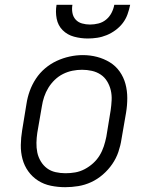

<svg xmlns="http://www.w3.org/2000/svg" viewBox="-20 -770 640 798"><path d="M251 8Q221 8 191.5 2Q162 -4 138 -19.5Q114 -35 97.5 -58Q81 -81 73.5 -109Q66 -137 66.5 -167.5Q67 -198 72 -228L90 -338Q94 -365 103.5 -391.5Q113 -418 129 -442.5Q145 -467 167.5 -486Q190 -505 216 -517Q242 -529 269.5 -535Q297 -541 324 -541Q355 -541 383.5 -533.5Q412 -526 436.5 -511Q461 -496 477.5 -472.5Q494 -449 501.5 -421Q509 -393 509 -362.5Q509 -332 504 -302L485 -192Q481 -165 472 -138.5Q463 -112 446.5 -88Q430 -64 407.5 -44.5Q385 -25 359 -13Q333 -1 305.5 3.5Q278 8 251 8ZM252 -50Q273 -50 293 -53.5Q313 -57 332 -67Q351 -77 367 -91.5Q383 -106 394 -124Q405 -142 411.5 -162Q418 -182 422 -202L440 -312Q443 -333 444 -354Q445 -375 440.5 -394.5Q436 -414 425.5 -431.5Q415 -449 398.5 -460Q382 -471 362 -475.5Q342 -480 321 -480Q301 -480 281 -476Q261 -472 242 -462.5Q223 -453 207.5 -438Q192 -423 181 -405Q170 -387 163.5 -367.5Q157 -348 154 -328L135 -218Q132 -198 131.5 -177Q131 -156 135 -136.5Q139 -117 149.5 -99.5Q160 -82 175.5 -70.5Q191 -59 211 -54.5Q231 -50 252 -50ZM345 -610Q316 -610 288 -617.5Q260 -625 240.5 -644.5Q221 -664 215.5 -692.5Q210 -721 215 -750H281Q278 -733 281 -716.5Q284 -700 294.5 -688.5Q305 -677 321 -672.5Q337 -668 354 -668Q372 -668 389.5 -672.5Q407 -677 421 -688.5Q435 -700 443.5 -716.5Q452 -733 455 -750H521Q517 -730 510 -710.5Q503 -691 490.5 -674.5Q478 -658 460.5 -645Q443 -632 423.5 -624Q404 -616 384 -613Q364 -610 345 -610Z"/></svg>

Font: Iosevka Curly Slab LtEx
Style: Italic
Weight: 300
Width: 7
Italic angle: -9°
Monospace: yes
Designer: Belleve Invis
Foundry: Belleve Invis
Version: Version 11.1.0; ttfautohint (v1.8.3)